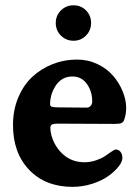

<svg xmlns="http://www.w3.org/2000/svg" viewBox="-20 -708 540 743"><path d="M264.6 -550.3Q235.8 -550.3 215.8 -570.3Q195.8 -590.3 195.8 -619.1Q195.8 -647.9 215.8 -667.7Q235.8 -687.5 264.6 -687.5Q293.5 -687.5 313 -667.7Q332.5 -647.9 332.5 -619.1Q332.5 -590.3 312.7 -570.3Q293 -550.3 264.6 -550.3ZM277.8 -477.5Q320.3 -477.5 357.2 -460Q394 -442.4 417.7 -414.8Q441.4 -387.2 454.8 -354.2Q468.3 -321.3 468.3 -290Q468.3 -264.6 459.5 -241.7Q456.1 -234.4 448.7 -231.4Q441.4 -228.5 423.3 -228.5L201.7 -229.5Q187 -229.5 180.9 -225.8Q174.8 -222.2 174.8 -213.4Q174.8 -199.7 179.2 -183.6Q191.9 -138.7 225.6 -109.4Q259.3 -80.1 306.6 -80.1Q330.1 -80.1 352.3 -87.9Q374.5 -95.7 387.5 -104.7Q400.4 -113.8 411.9 -121.6Q423.3 -129.4 428.7 -129.4Q439 -129.4 446.3 -120.4Q453.6 -111.3 453.6 -96.7Q453.6 -82 438.5 -63Q423.3 -43.9 398.7 -26.4Q374 -8.8 336.9 3.2Q299.8 15.1 260.7 15.1Q156.2 15.1 93.3 -50.3Q30.3 -115.7 30.3 -224.1Q30.3 -281.7 50.3 -329.8Q70.3 -377.9 104.2 -409.9Q138.2 -441.9 183.1 -459.7Q228 -477.5 277.8 -477.5ZM313 -291.5Q324.2 -291 330.6 -298.1Q336.9 -305.2 336.9 -314.9Q336.9 -354.5 316.2 -383.3Q295.4 -412.1 259.8 -412.1Q204.6 -412.1 180.7 -346.7Q173.8 -324.7 173.8 -305.2Q173.8 -296.9 181.4 -294.7Q189 -292.5 206.5 -292.5Z"/></svg>

Font: Cooper*
Style: Bold
Weight: 700
Designer: Owen Earl
Foundry: indestructible type*
Version: Version 0.001